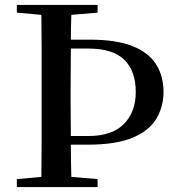

<svg xmlns="http://www.w3.org/2000/svg" viewBox="-20 -755 713 775"><path d="M48 0V-32L147 -41Q148 -105 148 -170Q148 -256 148 -342V-393Q148 -479 148 -565Q148 -630 147 -695L48 -704V-735H374V-704L268 -695Q266 -645 266 -595H342Q449 -595 514.5 -569Q580 -543 610 -495.5Q640 -448 640 -384Q640 -325 611.5 -276.5Q583 -228 516 -199.5Q449 -171 333 -171H266Q266 -106 268 -41L374 -32V0ZM266 -559Q265 -477 265 -394V-343Q265 -275 266 -206H337Q432 -206 480 -254.5Q528 -303 528 -384Q528 -468 482 -513.5Q436 -559 337 -559Z"/></svg>

Font: Early Summer Mincho SemiBold
Style: Regular
Weight: 600
Designer: GuiWonder
Version: Version 1.002